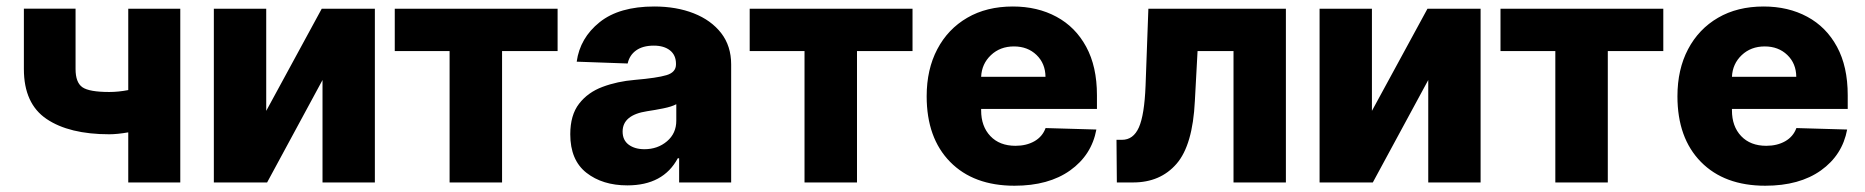

<svg xmlns="http://www.w3.org/2000/svg" viewBox="-20 -573 5857 603"><path d="M546.2 -545.5V0H382.8V-157.3Q348 -151.3 323.2 -151.3Q197.4 -151.3 126.2 -199.4Q55 -247.5 55 -356.2V-545.8H217.3V-356.2Q217.3 -313.9 238.8 -299Q260.3 -284.1 323.2 -284.1Q351.9 -284.1 382.8 -290.1V-545.5Z M816.1 -224.8 990.4 -545.5H1157.3V0H992.9V-321.7L818.9 0H651.6V-545.5H816.1Z M1219.8 -412.6V-545.5H1731.2V-412.6H1556.8V0H1392V-412.6Z M1950.3 9.2Q1872.2 9.2 1821.6 -30.5Q1771 -70.3 1771 -151.3Q1771 -211.6 1798.7 -247.3Q1826.3 -283 1872.5 -300.2Q1918.7 -317.5 1973.7 -322.1Q2043.7 -328.1 2073.3 -337Q2103 -345.9 2103 -370.7V-372.5Q2103 -399.9 2084.2 -414.8Q2065.3 -429.7 2033.4 -429.7Q1998.9 -429.7 1978 -414.8Q1957 -399.9 1951.3 -373.6L1791.2 -379.3Q1801.5 -453.8 1863.1 -503.2Q1924.7 -552.6 2034.8 -552.6Q2104.4 -552.6 2158.9 -531.1Q2213.4 -509.6 2244.9 -469.1Q2276.3 -428.6 2276.3 -370.7V0H2112.9V-76H2108.7Q2063.2 9.2 1950.3 9.2ZM2003.9 -104.4Q2045.5 -104.4 2074.8 -129.3Q2104 -154.1 2104 -193.9V-245.7Q2089.5 -237.9 2063 -232.6Q2036.6 -227.3 2012.4 -223.7Q1935.4 -212 1935.4 -159.8Q1935.4 -132.8 1954.5 -118.6Q1973.7 -104.4 2003.9 -104.4Z M2334.5 -412.6V-545.5H2845.9V-412.6H2671.5V0H2506.7V-412.6Z M3166.2 10.3Q3037.6 10.3 2964 -64.6Q2890.3 -139.6 2890.3 -270.6Q2890.3 -355.1 2923.7 -418.5Q2957 -481.9 3017.8 -517.2Q3078.5 -552.6 3160.9 -552.6Q3238.3 -552.6 3297.9 -520.4Q3357.6 -488.3 3391.3 -426.1Q3425.1 -364 3425.1 -274.1V-230.8H3061.4V-226.2Q3061.4 -176.1 3090.4 -145.6Q3119.3 -115.1 3169.4 -115.1Q3203.5 -115.1 3228.7 -129.4Q3253.9 -143.8 3263.8 -170.8L3423.3 -166.2Q3408.4 -85.9 3340.9 -37.8Q3273.4 10.3 3166.2 10.3ZM3061.4 -331.7H3263.5Q3263.1 -373.6 3235.3 -400.4Q3207.4 -427.2 3164.4 -427.2Q3121.1 -427.2 3092.2 -399.9Q3063.2 -372.5 3061.4 -331.7Z M3487.6 0 3486.5 -133.9H3503.9Q3539.4 -133.9 3556.8 -172.9Q3574.2 -212 3577.8 -304L3586.6 -545.5H4018.5V0H3854V-412.6H3741.1L3732.6 -255.7Q3725.9 -117.2 3675.1 -58.6Q3624.3 0 3538.7 0Z M4288.7 -224.8 4463.1 -545.5H4630V0H4465.6V-321.7L4291.5 0H4124.3V-545.5H4288.7Z M4692.5 -412.6V-545.5H5203.8V-412.6H5029.5V0H4864.7V-412.6Z M5524.1 10.3Q5395.6 10.3 5321.9 -64.6Q5248.2 -139.6 5248.2 -270.6Q5248.2 -355.1 5281.6 -418.5Q5315 -481.9 5375.7 -517.2Q5436.4 -552.6 5518.8 -552.6Q5596.2 -552.6 5655.9 -520.4Q5715.6 -488.3 5749.3 -426.1Q5783 -364 5783 -274.1V-230.8H5419.4V-226.2Q5419.4 -176.1 5448.3 -145.6Q5477.3 -115.1 5527.3 -115.1Q5561.4 -115.1 5586.6 -129.4Q5611.9 -143.8 5621.8 -170.8L5781.2 -166.2Q5766.3 -85.9 5698.9 -37.8Q5631.4 10.3 5524.1 10.3ZM5419.4 -331.7H5621.4Q5621.1 -373.6 5593.2 -400.4Q5565.3 -427.2 5522.4 -427.2Q5479 -427.2 5450.1 -399.9Q5421.2 -372.5 5419.4 -331.7Z"/></svg>

Font: Inter UI Extra Bold
Style: Regular
Weight: 800
Designer: Rasmus Andersson
Foundry: rsms
Version: 3.2;8d6f07862